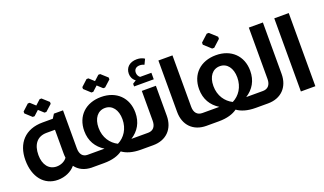

<svg xmlns="http://www.w3.org/2000/svg" viewBox="-76 -1265 2942 1744"><g transform="rotate(-20 1395.0 -393.0)"><path d="M245 -616 293 -660 341 -616H359L421 -672V-690L359 -746H341L293 -702L245 -746H227L166 -690V-672L227 -616ZM577 -122C532 -122 506 -154 506 -210V-578H418L393 -538H294C125 -538 30 -432 30 -269C30 -106 116 0 248 0C317 0 380 -28 418 -74C452 -27 508 0 577 0H578V-122ZM279 -118C204 -118 157 -179 157 -272C157 -372 203 -437 296 -437H377V-210C377 -195 378 -180 380 -166C359 -136 320 -118 279 -118Z M822 -642 870 -686 918 -642H936L998 -698V-716L936 -772H918L870 -728L822 -772H804L743 -716V-698L804 -642ZM1001 -122C1074 -168 1117 -239 1117 -335C1117 -479 1018 -574 871 -574C722 -574 623 -480 623 -335C623 -239 667 -168 741 -122H568C531 -122 494 -90 494 -67C494 -38 531 0 568 0H692C774 0 831 -19 871 -48C911 -19 968 0 1050 0H1162V-122ZM755 -318C755 -410 801 -468 871 -468C941 -468 986 -408 986 -318C986 -225 938 -155 871 -122C805 -155 755 -223 755 -318Z M1268 -624C1253 -635 1244 -653 1244 -673C1244 -706 1266 -724 1300 -724C1316 -724 1331 -720 1343 -714L1367 -764C1348 -778 1321 -785 1293 -785C1225 -785 1181 -746 1181 -685C1181 -655 1193 -628 1220 -608L1187 -587V-561H1377V-624ZM1239 -499V-210C1239 -154 1211 -122 1163 -122H1152C1115 -122 1078 -90 1078 -67C1078 -38 1115 0 1152 0H1168C1294 0 1375 -82 1375 -210V-499Z M1687 -122C1639 -122 1611 -154 1611 -210V-707H1475V-210C1475 -82 1556 0 1682 0H1688V-122Z M1991 -642 2059 -704V-724L1991 -786H1971L1903 -724V-704L1971 -642ZM2111 -122C2184 -168 2227 -239 2227 -335C2227 -479 2128 -574 1981 -574C1832 -574 1733 -480 1733 -335C1733 -239 1777 -168 1851 -122H1678C1641 -122 1604 -90 1604 -67C1604 -38 1641 0 1678 0H1802C1884 0 1941 -19 1981 -48C2021 -19 2078 0 2160 0H2272V-122ZM1865 -318C1865 -410 1911 -468 1981 -468C2051 -468 2096 -408 2096 -318C2096 -225 2048 -155 1981 -122C1915 -155 1865 -223 1865 -318Z M2349 -707V-210C2349 -154 2321 -122 2273 -122H2264C2227 -122 2190 -90 2190 -67C2190 -38 2227 0 2264 0H2278C2404 0 2485 -82 2485 -210V-707Z M2595 -707V0H2735V-707Z"/></g></svg>

Font: Hejaz SemiBold
Style: Regular
Weight: 600
Designer: Bandar Raffah (Arabic) and Santiago Orozco (Latin)
Foundry: Caramella and Typemade
Version: Version 1.010;hotconv 1.0.109;makeotfexe 2.5.65596